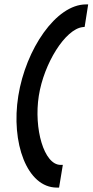

<svg xmlns="http://www.w3.org/2000/svg" viewBox="-20 -715 420 871"><path d="M63 -280C29 -68 102 136 238 136H248L265 33H255C179 33 133 -132 156 -280C179 -427 276 -583 355 -592L364 -593L380 -695H370C234 -695 97 -492 63 -280Z"/></svg>

Font: Charger Pro
Style: ExBdObl
Weight: 400
Designer: Jasper
Foundry: Cannot Into Space Fonts
Version: Version 1.09